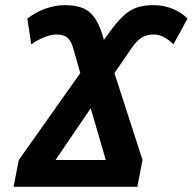

<svg xmlns="http://www.w3.org/2000/svg" viewBox="-20 -718 741 738"><path d="M570.3 -698.2Q608.9 -698.2 643.6 -684.1Q678.2 -669.9 700.7 -646.5L646.5 -547.4Q631.3 -563.5 611.1 -574.5Q590.8 -585.4 571.8 -585.4Q544.9 -585.4 525.6 -574Q506.3 -562.5 485.8 -533.2L419.9 -437L527.8 -103L507.8 0H32.2L52.2 -103L288.6 -437L261.2 -533.2Q252.9 -563 237.8 -574.2Q222.7 -585.4 195.8 -585.4Q175.3 -585.4 147.5 -573.7Q119.6 -562 100.1 -547.4L85 -646.5Q118.7 -672.4 156.2 -685.3Q193.8 -698.2 228.5 -698.2Q291 -698.2 322.3 -672.9Q353.5 -647.5 371.6 -590.3L379.4 -564.5L397.9 -590.3Q427.7 -631.8 452.4 -655.3Q477.1 -678.7 504.6 -688.5Q532.2 -698.2 570.3 -698.2ZM193.4 -103H386.7L328.6 -301.8Z"/></svg>

Font: Arimo
Style: Italic
Weight: 400
Italic angle: -12°
Designer: Steve Matteson
Foundry: Monotype Imaging Inc.
Version: Version 1.33